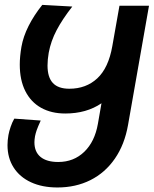

<svg xmlns="http://www.w3.org/2000/svg" viewBox="-20 -574 646 806"><path d="M11.5 35Q11.5 15.5 15.5 -7.5Q18.5 -23.5 25 -42.5Q31.5 -61.5 40 -76L151 -68Q138.5 -40.5 134 -27.5Q129.5 -14.5 127 -2Q124.5 13 124.5 23.5Q124.5 63.5 150.2 84.8Q176 106 224.5 106Q289.5 106 333.8 63.2Q378 20.5 391 -54.5L406 -140.5Q343 -97.5 254 -97.5Q195.5 -97.5 152.5 -121.5Q109.5 -145.5 86.2 -191.8Q63 -238 63 -303Q63 -336.5 70 -377.5Q77.5 -420.5 100.2 -465.5Q123 -510.5 157.5 -553.5L283.5 -546.5Q242 -493.5 217.8 -447.5Q193.5 -401.5 184.5 -352.5Q179.5 -324 179.5 -299Q179.5 -249.5 202 -225.5Q224.5 -201.5 271 -201.5Q341.5 -201.5 388.5 -245.2Q435.5 -289 451.5 -380.5L481.5 -550H605.5L517.5 -49.5Q503 33 462.2 92Q421.5 151 359.8 182Q298 213 221 213Q157.5 213 110.2 191.2Q63 169.5 37.2 129.2Q11.5 89 11.5 35Z"/></svg>

Font: JuliaMono BoldItalic
Style: Regular
Weight: 700
Italic angle: -9°
Monospace: yes
Designer: cormullion
Foundry: corm
Version: Version 0.049; ttfautohint (v1.8.4)